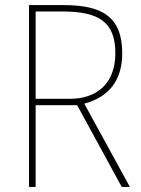

<svg xmlns="http://www.w3.org/2000/svg" viewBox="-20 -734 554 754"><path d="M228 -714H94V0H120V-321H283L458 0H490L311 -327C406 -352 460 -417 460 -525C460 -671 378 -714 228 -714ZM224 -689C368 -689 433 -648 433 -525C433 -406 360 -346 255 -346H120V-689Z"/></svg>

Font: Noto Sans Ethiopic SemiCondensed Thin
Style: Regular
Weight: 100
Width: 4
Designer: Monotype Design Team
Foundry: Monotype Imaging Inc.
Version: Version 2.102